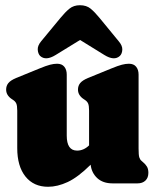

<svg xmlns="http://www.w3.org/2000/svg" viewBox="-20 -702 593 735"><path d="M46 -135V-278.5Q46 -298 42.2 -306Q38.5 -314 30 -319.5L25.5 -322.5Q3.5 -337 3.5 -359Q3.5 -373.5 12 -384Q20.5 -394.5 42 -403.5L131.5 -440Q157 -450.5 171.5 -454.2Q186 -458 198.5 -458Q217 -458 226.2 -446.5Q235.5 -435 235.5 -416.5V-183Q235.5 -125.5 275 -125.5Q300.5 -125.5 321 -145.5V-278.5Q321 -298 317.2 -306Q313.5 -314 305 -319.5L300.5 -322.5Q278.5 -337 278.5 -359Q278.5 -373.5 287 -384Q295.5 -394.5 317 -403.5L406.5 -440Q432 -450.5 446.5 -454.2Q461 -458 473.5 -458Q492 -458 501.2 -446.5Q510.5 -435 510.5 -416.5V-133Q510.5 -108.5 513.2 -99.8Q516 -91 521.5 -86.5L526.5 -82Q537 -73.5 542.5 -64.2Q548 -55 548 -40.5Q548 -21.5 536.8 -10.8Q525.5 0 506.5 0H411Q374 0 352.2 -20.2Q330.5 -40.5 327 -71.5Q278.5 -23.5 239.2 -5.2Q200 13 164 13Q109 13 77.5 -26.2Q46 -65.5 46 -135ZM193 -491.5Q155 -468 133.5 -488Q125.5 -496.5 124.5 -511.8Q123.5 -527 137.5 -544L211.5 -633.5Q229.5 -655.5 245.8 -668.8Q262 -682 286 -682Q311 -682 327 -668.8Q343 -655.5 361 -633.5L434.5 -544Q449 -527 448.2 -511.8Q447.5 -496.5 439 -488Q417.5 -468 379.5 -491.5L286.5 -549Z"/></svg>

Font: Fraunces 144pt SuperSoft Black
Style: Regular
Weight: 900
Version: Version 1.000;[b76b70a41]